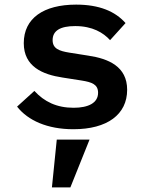

<svg xmlns="http://www.w3.org/2000/svg" viewBox="-20 -548 640 832"><path d="M205 264H285L368 57H226ZM298 12C445 12 531 -52 531 -159C531 -260 450 -294 362 -307L280 -320C237 -327 208 -337 208 -374C208 -415 241 -435 306 -435C381 -435 428 -406 457 -374L524 -448C479 -499 410 -528 310 -528C169 -528 83 -469 83 -361C83 -259 165 -225 251 -212L334 -199C377 -192 405 -183 405 -146C405 -102 363 -81 299 -81C226 -81 172 -107 129 -154L54 -86C101 -26 185 12 298 12Z"/></svg>

Font: IBM Mono SemiBold
Style: Regular
Weight: 600
Monospace: yes
Designer: Mike Abbink, Paul van der Laan, Pieter van Rosmalen
Foundry: Bold Monday
Version: Version 2.3